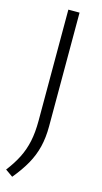

<svg xmlns="http://www.w3.org/2000/svg" viewBox="-139 -782 529 994"><g transform="rotate(15 125.5 -284.5)"><path d="M39 171 -1 143Q33 99 54.2 56.8Q75.5 14.5 85.8 -33.8Q96 -82 96 -144V-740H156V-130.5Q156 -70 143.8 -20.2Q131.5 29.5 105.8 75.5Q80 121.5 39 171Z"/></g></svg>

Font: Encode Sans Semi Expanded Light
Style: Regular
Weight: 300
Width: 6
Designer: Multiple Designers
Foundry: Impallari Type
Version: Version 3.000; ttfautohint (v1.8.3) -l 8 -r 50 -G 200 -x 14 